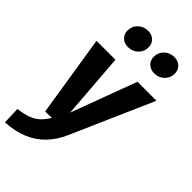

<svg xmlns="http://www.w3.org/2000/svg" viewBox="-323 -880 1183 1183"><g transform="rotate(45 268.0 -288.5)"><path d="M387.1 -531.6H552.4L318.1 1.7Q288.6 69.5 242.7 117.4Q196.7 165.3 133 191.6Q69.3 218 -13.5 222.8L-17.5 109.8Q34.6 103.4 69.1 90.4Q103.6 77.5 127.4 55Q151.2 32.5 171.3 -1.3L114.2 0L30.1 -531.6H195L228.1 -103.8ZM194 -641Q160.6 -641 140.4 -661Q120.2 -681 120.2 -711.5Q120.2 -749.6 146.7 -774.9Q173.1 -800.2 211.9 -800.2Q245.3 -800.2 265.5 -780.1Q285.7 -760.1 285.7 -729.7Q285.7 -691.6 259.2 -666.3Q232.8 -641 194 -641ZM422.9 -641Q389.5 -641 369.3 -661Q349 -681 349 -711.5Q349 -749.6 375.5 -774.9Q402 -800.2 440.7 -800.2Q474.1 -800.2 494.3 -780.1Q514.5 -760.1 514.5 -729.7Q514.5 -691.6 488 -666.3Q461.6 -641 422.9 -641Z"/></g></svg>

Font: Fira Sans Variable
Style: Italic
Weight: 397
Italic angle: -8°
Designer: Carrois Corporate & Edenspiekermann AG
Foundry: Carrois Corporate GbR & Edenspiekermann AG
Version: Version 4.202